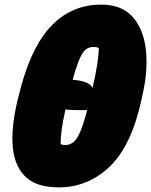

<svg xmlns="http://www.w3.org/2000/svg" viewBox="-20 -790 653 830"><path d="M418 -770Q505 -770 552 -718.5Q599 -667 610 -579.5Q621 -492 597 -384L592 -361Q549 -161 455 -70.5Q361 20 233 20Q134 20 86 -30Q38 -80 34 -171.5Q30 -263 64 -388L72 -419Q121 -598 207.5 -684Q294 -770 418 -770ZM384 -587Q366 -587 352 -577Q338 -567 324.5 -536.5Q311 -506 294 -445Q366 -440 380 -410Q394 -469 400.5 -513Q407 -557 407 -583Q396 -587 384 -587ZM242 -167Q246 -165 252 -164Q258 -163 262 -163Q280 -163 295.5 -174Q311 -185 325.5 -217.5Q340 -250 357 -314H327Q307 -314 291 -314.5Q275 -315 263 -317Q251 -263 246.5 -228.5Q242 -194 242 -167Z"/></svg>

Font: Recursive Sn Csl St XBk
Style: Italic
Weight: 1000
Italic angle: -15°
Version: Version 1.085;hotconv 1.1.0;makeotfexe 2.6.0; ttfautohint (v